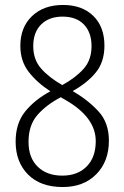

<svg xmlns="http://www.w3.org/2000/svg" viewBox="-20 -744 501 774"><path d="M234 -724Q311 -724 356 -680Q401 -636 401 -560Q401 -494 366 -451.5Q331 -409 273 -377Q336 -340 377.5 -294.5Q419 -249 419 -177Q419 -93 368 -41.5Q317 10 233 10Q143 10 93 -40.5Q43 -91 43 -173Q43 -247 81.5 -294.5Q120 -342 183 -376Q129 -411 95.5 -454.5Q62 -498 62 -559Q62 -634 109 -679Q156 -724 234 -724ZM232 -677Q178 -677 146 -645.5Q114 -614 114 -558Q114 -504 145.5 -468Q177 -432 231 -401Q284 -430 316.5 -466Q349 -502 349 -558Q349 -613 318.5 -645Q288 -677 232 -677ZM95 -172Q95 -108 132 -72Q169 -36 231 -36Q293 -36 329.5 -73Q366 -110 366 -175Q366 -271 244 -341L225 -352Q166 -321 130.5 -280Q95 -239 95 -172Z"/></svg>

Font: Noto Sans Sinhala Condensed Light
Style: Regular
Weight: 300
Width: 3
Designer: Jelle Bosma - Monotype Design Team
Foundry: Monotype Imaging Inc.
Version: Version 2.006; ttfautohint (v1.8.4.7-5d5b)